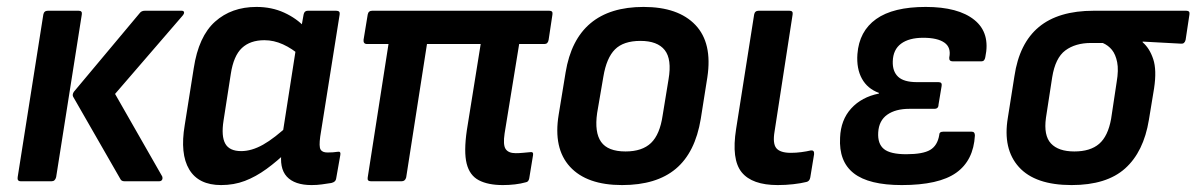

<svg xmlns="http://www.w3.org/2000/svg" viewBox="-20 -523 3452 554"><path d="M339 0Q330 0 327 -7L191 -244Q188 -250 193 -258L383 -485Q388 -492 398 -492H504Q510 -492 511 -488Q512 -484 507 -478L312 -252L448 -14Q450 -8 447.5 -4Q445 0 439 0ZM40 0Q29 0 31 -12L105 -481Q107 -492 118 -492H207Q218 -492 216 -481L142 -12Q139 0 129 0Z M618 11Q553 11 526 -34Q499 -79 513 -162L539 -326Q553 -418 600.5 -460.5Q648 -503 720 -503Q764 -503 800 -486.5Q836 -470 860 -444L848 -361Q823 -383 796.5 -395Q770 -407 743 -407Q702 -407 678 -384.5Q654 -362 646 -310L625 -175Q618 -130 630 -108.5Q642 -87 676 -87Q706 -87 739 -105.5Q772 -124 817 -166L812 -89Q780 -58 749 -35.5Q718 -13 686.5 -1Q655 11 618 11ZM879 11Q830 11 807.5 -13.5Q785 -38 793 -89L796 -111L795 -134L837 -403L848 -436L856 -481Q858 -492 868 -492H950Q962 -492 960 -481L904 -129Q900 -100 905 -91.5Q910 -83 925 -83Q933 -83 940.5 -83.5Q948 -84 954 -85Q964 -87 962 -76L950 -8Q949 2 936 5Q923 7 909 9Q895 11 879 11Z M1431 11Q1388 11 1361.5 -3Q1335 -17 1326.5 -51Q1318 -85 1327 -147L1367 -396H1212L1152 -11Q1149 0 1139 0H1050Q1039 0 1041 -11L1101 -396H1039Q1028 -396 1029 -408L1041 -481Q1043 -492 1054 -492H1565Q1576 -492 1574 -481L1563 -408Q1561 -396 1551 -396H1478L1436 -138Q1431 -105 1439 -93Q1447 -81 1468 -81Q1478 -81 1488.5 -82Q1499 -83 1510 -84Q1515 -85 1517 -82.5Q1519 -80 1518 -75L1507 -8Q1505 2 1497 3Q1483 7 1466 9Q1449 11 1431 11Z M1775 11Q1673 11 1624.5 -42Q1576 -95 1592 -192L1612 -314Q1643 -503 1837 -503Q1937 -503 1986.5 -451Q2036 -399 2021 -300L2002 -180Q1986 -83 1930 -36Q1874 11 1775 11ZM1785 -86Q1833 -86 1858.5 -110.5Q1884 -135 1892 -190L1909 -294Q1919 -352 1898 -378.5Q1877 -405 1828 -405Q1779 -405 1754.5 -380.5Q1730 -356 1721 -302L1703 -197Q1695 -141 1714.5 -113.5Q1734 -86 1785 -86Z M2224 11Q2150 11 2120 -26Q2090 -63 2104 -151L2156 -481Q2158 -492 2169 -492H2258Q2269 -492 2267 -481L2215 -144Q2209 -109 2220 -95.5Q2231 -82 2262 -82Q2277 -82 2292 -84Q2307 -86 2320 -89Q2330 -90 2329 -78L2318 -11Q2316 0 2307 2Q2291 6 2269 8.5Q2247 11 2224 11Z M2582 11Q2487 11 2443.5 -23Q2400 -57 2404 -126Q2406 -177 2436 -210Q2466 -243 2516 -253V-255Q2483 -267 2467 -296Q2451 -325 2454 -367Q2459 -433 2508 -468Q2557 -503 2651 -503Q2745 -503 2791.5 -465.5Q2838 -428 2823 -358Q2821 -346 2812 -346H2729Q2718 -346 2719 -357Q2725 -386 2705 -400Q2685 -414 2644 -414Q2603 -414 2580 -397Q2557 -380 2556 -346Q2555 -317 2571.5 -301.5Q2588 -286 2626 -286H2688Q2699 -286 2697 -275L2688 -221Q2688 -209 2676 -209H2604Q2564 -209 2540 -192Q2516 -175 2514 -141Q2512 -108 2530.5 -93Q2549 -78 2595 -78Q2643 -78 2664 -90.5Q2685 -103 2690 -133Q2690 -143 2701 -143H2784Q2793 -143 2793 -132Q2789 -60 2739 -24.5Q2689 11 2582 11Z M3072 11Q2967 11 2920 -41Q2873 -93 2888 -183L2907 -303Q2921 -398 2977.5 -445Q3034 -492 3136 -492H3403Q3414 -492 3412 -481L3401 -408Q3398 -396 3388 -397L3277 -403V-401Q3297 -384 3307.5 -352.5Q3318 -321 3310 -268L3295 -177Q3280 -85 3226.5 -37Q3173 11 3072 11ZM3080 -86Q3126 -86 3151.5 -108Q3177 -130 3186 -180L3202 -286Q3208 -321 3203.5 -343.5Q3199 -366 3188.5 -379Q3178 -392 3162 -399H3128Q3083 -399 3054 -377.5Q3025 -356 3016 -300L2998 -183Q2991 -132 3012.5 -109Q3034 -86 3080 -86Z"/></svg>

Font: Sofia Sans Semi Condensed
Style: Bold Italic
Weight: 700
Italic angle: -9°
Version: Version 4.100